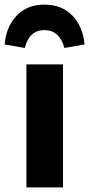

<svg xmlns="http://www.w3.org/2000/svg" viewBox="-53 -809 385 829"><path d="M312 -617 225 -602Q204 -679 139 -679Q73 -679 54 -602L-33 -617Q-27 -692 18 -740.5Q63 -789 139 -789Q215 -789 260.5 -740.5Q306 -692 312 -617ZM219 -531V0H61V-531Z"/></svg>

Font: Fira Sans
Style: Bold
Weight: 700
Designer: bBox Type GmbH & Carrois Corporate GbR & Edenspiekermann AG
Foundry: bBox Type GmbH & Carrois Corporate GbR & Edenspiekermann AG
Version: Version 4.301;PS 004.301;hotconv 1.0.88;makeotf.lib2.5.64775